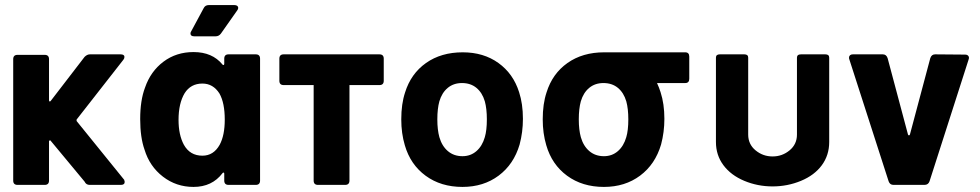

<svg xmlns="http://www.w3.org/2000/svg" viewBox="-20 -728 3859 756"><path d="M32 -17V-495Q32 -512 49 -512H156Q173 -512 173 -495V-333Q173 -329 175.5 -328.5Q178 -328 180 -331L313 -504Q323 -514 334 -514H455Q462 -514 466 -511.5Q470 -509 470 -504Q470 -498 466 -493L283 -259Q280 -256 282 -251L469 -20L471 -12Q471 0 456 0H333Q319 0 313 -13L181 -172Q178 -178 173 -173V-17Q173 0 156 0H49Q32 0 32 -17Z M880 -514H987Q1004 -514 1004 -497V-17Q1004 0 987 0H880Q863 0 863 -17V-44Q863 -48 860.5 -48.5Q858 -49 856 -46Q815 8 742 8Q674 8 621.5 -32.5Q569 -73 549 -139Q532 -187 532 -259Q532 -333 551 -383Q573 -447 623.5 -485Q674 -523 742 -523Q816 -523 856 -474Q858 -471 860.5 -472Q863 -473 863 -477V-497Q863 -514 880 -514ZM865 -257Q865 -323 844 -360Q819 -399 777 -399Q731 -399 707 -361Q683 -321 683 -256Q683 -197 704 -158Q728 -115 777 -115Q821 -115 845 -158Q865 -195 865 -257ZM730 -596Q730 -601 733 -605L782 -696Q788 -708 802 -708H903Q910 -708 914 -705Q918 -702 918 -697Q918 -692 914 -687L850 -596Q842 -585 829 -585H745Q730 -585 730 -596Z M1356 -393V-17Q1356 0 1339 0H1232Q1215 0 1215 -17V-393H1097Q1080 -393 1080 -410V-497Q1080 -514 1097 -514H1474Q1491 -514 1491 -497V-410Q1491 -393 1474 -393Z M1574 -156Q1560 -203 1560 -258Q1560 -319 1575 -364Q1598 -438 1657.5 -480Q1717 -522 1802 -522Q1884 -522 1942.5 -480Q2001 -438 2024 -365Q2039 -319 2039 -260Q2039 -208 2026 -159Q2003 -81 1943.5 -36.5Q1884 8 1801 8Q1716 8 1656 -36Q1596 -80 1574 -156ZM1889 -188Q1897 -215 1897 -258Q1897 -300 1889 -329Q1879 -363 1856 -382Q1833 -401 1799 -401Q1766 -401 1743 -382Q1720 -363 1710 -329Q1702 -300 1702 -258Q1702 -217 1710 -188Q1720 -153 1743.5 -133Q1767 -113 1801 -113Q1833 -113 1856 -133Q1879 -153 1889 -188Z M2446 -188Q2454 -215 2454 -258Q2454 -300 2446 -329Q2436 -363 2413 -382Q2390 -401 2356 -401Q2323 -401 2300 -382Q2277 -363 2267 -329Q2259 -300 2259 -258Q2259 -217 2267 -188Q2277 -153 2300.5 -133Q2324 -113 2358 -113Q2390 -113 2413 -133Q2436 -153 2446 -188ZM2567 -401Q2575 -384 2581 -365Q2596 -319 2596 -260Q2596 -208 2583 -159Q2560 -81 2500.5 -36.5Q2441 8 2358 8Q2273 8 2213 -36Q2153 -80 2131 -156Q2117 -203 2117 -258Q2117 -319 2132 -364Q2155 -438 2214.5 -480Q2274 -522 2359 -522H2678Q2694 -522 2694 -505V-418Q2694 -401 2678 -401Z M2799 -169V-501Q2799 -514 2814 -514H2911Q2926 -514 2926 -501V-198Q2926 -160 2955 -136Q2984 -112 3022 -112Q3060 -112 3089 -136Q3118 -160 3118 -198V-501Q3118 -514 3134 -514H3230Q3245 -514 3245 -501V-169Q3245 -117 3216 -77.5Q3187 -38 3134 -16Q3081 6 3022 6Q2963 6 2910.5 -16Q2858 -38 2828.5 -77.5Q2799 -117 2799 -169Z M3479 -14 3324 -495Q3323 -497 3323 -501Q3323 -507 3327 -510.5Q3331 -514 3338 -514H3456Q3470 -514 3475 -499L3555 -199Q3556 -195 3559 -195Q3562 -195 3563 -199L3643 -499Q3648 -514 3662 -514L3780 -513Q3789 -513 3793 -507.5Q3797 -502 3794 -494L3640 -14Q3635 0 3620 0H3498Q3484 0 3479 -14Z"/></svg>

Font: Barlow
Style: Bold
Weight: 700
Designer: Jeremy Tribby
Foundry: Jeremy Tribby
Version: Version 1.101 August 23, 2024